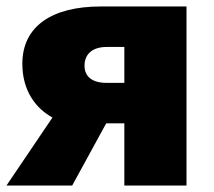

<svg xmlns="http://www.w3.org/2000/svg" viewBox="-32 -573 661 593"><path d="M191 0 296 -192H352V0H544V-553H279C130 -553 37 -493 37 -376C37 -292 79 -238 130 -210L-12 0ZM229 -370C229 -402 249 -428 298 -428H352V-317H298C245 -317 229 -343 229 -370Z"/></svg>

Font: Noto Sans UI Black
Style: Regular
Weight: 900
Designer: Monotype Design Team
Foundry: Monotype Imaging Inc.
Version: Version 1.901